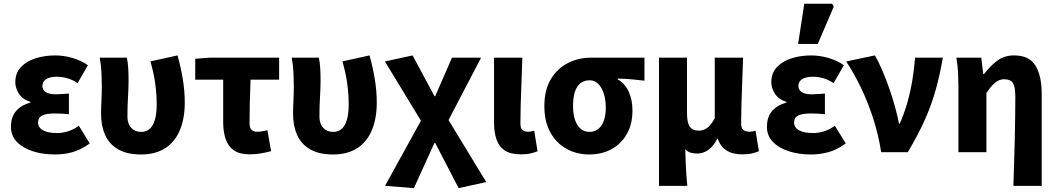

<svg xmlns="http://www.w3.org/2000/svg" viewBox="-20 -799 5549 1008"><path d="M267.8 12Q204.7 12 152.1 -4.9Q99.6 -21.9 68.5 -54.2Q37.5 -86.4 37.5 -133.1Q37.5 -187.1 66.2 -218.1Q94.8 -249.1 139.5 -260.2V-264.2Q98.4 -277.1 79.4 -306.9Q60.4 -336.7 60.4 -366.9Q60.4 -415.7 89.9 -446.8Q119.3 -477.9 166.9 -493Q214.5 -508 269.8 -508Q314.8 -508 360.3 -494.8Q405.8 -481.6 441.4 -456.7L387.4 -362.6Q362 -379.8 334.4 -387.9Q306.7 -396.1 278.1 -396.1Q242 -396.1 222.3 -383.4Q202.6 -370.7 202.6 -348.4Q202.6 -325.9 220.9 -314.9Q239.2 -303.8 271.4 -303.8Q287.5 -303.8 305.9 -305.3Q324.4 -306.8 341.8 -307.8V-199.3Q324 -201.3 304.8 -202.3Q285.7 -203.3 268.7 -203.3Q222.7 -203.3 201.2 -192.5Q179.8 -181.7 179.8 -155.8Q179.8 -129.6 205.8 -115Q231.8 -100.4 281.6 -100.4Q305.6 -100.4 335.2 -109Q364.8 -117.6 394 -138.8L451.2 -45.8Q403.5 -11.8 359.6 0.1Q315.6 12 267.8 12Z M720.8 12Q646.9 12 600.4 -14.9Q553.8 -41.8 532.2 -89.8Q510.6 -137.9 510.6 -199.6Q510.6 -236.2 512.6 -272Q514.6 -307.7 514.6 -343.5Q514.6 -373.3 512.9 -414.3Q511.2 -455.2 503.7 -496.1H645.7Q651.6 -471.1 653.3 -439.9Q655 -408.6 655 -373.6Q655 -342.8 652 -289.8Q649 -236.8 649 -187.4Q649 -160.9 658.7 -142.8Q668.3 -124.7 684.5 -115.7Q700.8 -106.6 721.1 -106.6Q747.5 -106.6 765.6 -122.2Q783.7 -137.8 793.2 -170.1Q802.6 -202.3 802.6 -253.1Q802.6 -301.1 795.6 -355.5Q788.6 -409.9 769.8 -476.7L911.9 -508.1Q928.8 -448.7 939.4 -385.5Q950 -322.4 950 -260.3Q950 -176 924 -114.7Q898 -53.4 846.7 -20.7Q795.5 12 720.8 12Z M1290.6 11.3Q1238.4 11.3 1208.1 -9.6Q1177.9 -30.4 1164.8 -68.7Q1151.7 -107 1151.7 -158.4V-380.8H1005V-490.5L1079.2 -496.1H1445.4V-380.8H1295.4Q1292.7 -316.9 1291.4 -256.7Q1290.1 -196.5 1290.1 -152.4Q1290.1 -127.4 1300.9 -117.4Q1311.7 -107.3 1328.8 -107.3Q1342.3 -107.3 1354.9 -109.4Q1367.6 -111.5 1384 -115.3L1403.2 -5.3Q1379.7 1 1351.3 6.1Q1322.9 11.3 1290.6 11.3Z M1728.8 12Q1654.9 12 1608.4 -14.9Q1561.8 -41.8 1540.2 -89.8Q1518.6 -137.9 1518.6 -199.6Q1518.6 -236.2 1520.6 -272Q1522.6 -307.7 1522.6 -343.5Q1522.6 -373.3 1520.9 -414.3Q1519.2 -455.2 1511.7 -496.1H1653.7Q1659.6 -471.1 1661.3 -439.9Q1663 -408.6 1663 -373.6Q1663 -342.8 1660 -289.8Q1657 -236.8 1657 -187.4Q1657 -160.9 1666.7 -142.8Q1676.3 -124.7 1692.5 -115.7Q1708.8 -106.6 1729.1 -106.6Q1755.5 -106.6 1773.6 -122.2Q1791.7 -137.8 1801.2 -170.1Q1810.6 -202.3 1810.6 -253.1Q1810.6 -301.1 1803.6 -355.5Q1796.6 -409.9 1777.8 -476.7L1919.9 -508.1Q1936.8 -448.7 1947.4 -385.5Q1958 -322.4 1958 -260.3Q1958 -176 1932 -114.7Q1906 -53.4 1854.7 -20.7Q1803.5 12 1728.8 12Z M2152.9 188.7 2001.4 176.7 2189.9 -165.3 2000.8 -476.4 2146.1 -508.1 2260.8 -294.2H2264.8L2352.9 -496.1H2505.5L2334.8 -168.6L2532.9 156.9L2387.9 188.7L2264.8 -48.3H2260.8Z M2715 11.3Q2660.1 11.3 2629.6 -9.3Q2599 -29.9 2586.4 -67.6Q2573.7 -105.4 2573.7 -155.9V-496.1H2722.3Q2720.5 -438.1 2718 -373.5Q2715.4 -308.8 2713.7 -250.1Q2712.1 -191.3 2712.1 -149.9Q2712.1 -126.2 2722.6 -116.8Q2733 -107.3 2753.3 -107.3Q2759.5 -107.3 2768.3 -108.8Q2777.2 -110.3 2784.6 -113.3L2802.1 -4.9Q2786.1 1.4 2766.3 6.3Q2746.6 11.3 2715 11.3Z M3073.2 12Q3008.5 12 2955 -17.3Q2901.5 -46.6 2869.7 -103.3Q2837.9 -159.9 2837.9 -242.2Q2837.9 -328.1 2872.6 -384.5Q2907.4 -441 2962.6 -468.6Q3017.9 -496.1 3080.1 -496.1H3363.4V-375.5Q3323.1 -380.1 3292.1 -382.9Q3261.2 -385.6 3222.5 -386.4V-382.4Q3260.3 -361.9 3280.3 -318.8Q3300.4 -275.7 3300.4 -219.2Q3300.4 -147.6 3271.2 -95.9Q3242.1 -44.2 3190.8 -16.1Q3139.5 12 3073.2 12ZM3074.8 -106.6Q3101.4 -106.6 3120.5 -121.7Q3139.5 -136.7 3150 -165.1Q3160.4 -193.5 3160.4 -234Q3160.4 -273.5 3150.4 -306.1Q3140.4 -338.7 3121.5 -358.1Q3102.6 -377.5 3075.2 -377.5Q3048.6 -377.5 3029.3 -363.7Q3010 -349.9 2999.3 -320Q2988.5 -290.2 2988.5 -242.2Q2988.5 -199.3 2999.2 -168.8Q3009.8 -138.4 3029 -122.5Q3048.3 -106.6 3074.8 -106.6Z M3439.7 176.7V-496.1H3586.7V-207Q3586.7 -154.6 3601.6 -133.9Q3616.4 -113.2 3647.6 -113.2Q3664.5 -113.2 3679 -119.5Q3693.5 -125.8 3706.6 -140.1Q3719.8 -154.5 3732.5 -178.5V-496.1H3881.2Q3879.3 -438.1 3876.8 -373.5Q3874.2 -308.8 3872.6 -250.1Q3870.9 -191.3 3870.9 -149.9Q3870.9 -126.2 3883 -116.8Q3895.2 -107.3 3915.4 -107.3Q3921.7 -107.3 3930.5 -108.8Q3939.3 -110.3 3946.7 -113.3L3964.2 -4.9Q3948.2 1.4 3928.5 6.3Q3908.7 11.3 3877.1 11.3Q3826 11.3 3793.6 -9.6Q3761.2 -30.6 3749 -70.6H3745.3Q3727.2 -33.1 3699.9 -13Q3672.7 7.1 3640.1 7.1Q3622.5 7.1 3606.5 2.7Q3590.5 -1.6 3577.7 -16.1Q3578.6 20.3 3579.8 51.4Q3581 82.6 3582.9 112.4Q3584.7 142.3 3588.3 176.7Z M4236.8 12Q4173.7 12 4121.1 -4.9Q4068.6 -21.9 4037.5 -54.2Q4006.5 -86.4 4006.5 -133.1Q4006.5 -187.1 4035.2 -218.1Q4063.8 -249.1 4108.5 -260.2V-264.2Q4067.4 -277.1 4048.4 -306.9Q4029.4 -336.7 4029.4 -366.9Q4029.4 -415.7 4058.9 -446.8Q4088.3 -477.9 4135.9 -493Q4183.5 -508 4238.8 -508Q4283.8 -508 4329.3 -494.8Q4374.8 -481.6 4410.4 -456.7L4356.4 -362.6Q4331 -379.8 4303.4 -387.9Q4275.7 -396.1 4247.1 -396.1Q4211 -396.1 4191.3 -383.4Q4171.6 -370.7 4171.6 -348.4Q4171.6 -325.9 4189.9 -314.9Q4208.2 -303.8 4240.4 -303.8Q4256.5 -303.8 4274.9 -305.3Q4293.4 -306.8 4310.8 -307.8V-199.3Q4293 -201.3 4273.8 -202.3Q4254.7 -203.3 4237.7 -203.3Q4191.7 -203.3 4170.2 -192.5Q4148.8 -181.7 4148.8 -155.8Q4148.8 -129.6 4174.8 -115Q4200.8 -100.4 4250.6 -100.4Q4274.6 -100.4 4304.2 -109Q4333.8 -117.6 4363 -138.8L4420.2 -45.8Q4372.5 -11.8 4328.6 0.1Q4284.6 12 4236.8 12ZM4170.1 -568.2 4202.5 -779.4H4348.6L4357.2 -763.9L4273.2 -568.2Z M4606.2 0Q4591.8 -91.9 4563.8 -178.4Q4535.8 -264.8 4499.2 -340.3Q4462.5 -415.8 4422.8 -476.4L4572.8 -508.1Q4592.7 -475 4612 -429.8Q4631.2 -384.6 4648.5 -335.1Q4665.9 -285.5 4679.1 -237.5Q4692.3 -189.5 4699.6 -149.8H4703.6Q4728.5 -206.1 4744.6 -264Q4760.7 -321.9 4770.2 -380.4Q4779.7 -439 4784.2 -496.1H4929.9Q4914.8 -408.4 4893.2 -329.8Q4871.6 -251.2 4836.1 -171.4Q4800.6 -91.7 4745.7 0Z M5300.3 176.7Q5302.1 118.4 5304.2 54.6Q5306.4 -9.2 5307.6 -71.9Q5308.9 -134.5 5309.7 -190.5Q5310.5 -246.5 5310.5 -289.2Q5310.5 -342.8 5297.9 -362.9Q5285.3 -382.9 5252.4 -382.9Q5234.9 -382.9 5219.6 -375Q5204.3 -367.1 5189.6 -351.1Q5174.9 -335.2 5158.7 -310.8V0H5011.7V-343.5Q5011.7 -373.3 5010 -414.3Q5008.2 -455.2 5001.1 -496.1H5131.6L5142.2 -410.1H5145.9Q5178 -452 5215.1 -480Q5252.1 -508.1 5303.8 -508.1Q5383.3 -508.1 5416.1 -454.6Q5448.9 -401 5448.9 -308V176.7Z"/></svg>

Font: Source Sans 3 VF
Style: Regular
Weight: 200
Designer: Paul D. Hunt
Foundry: Adobe
Version: Version 3.046;hotconv 1.0.118;makeotfexe 2.5.65603